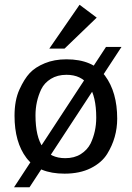

<svg xmlns="http://www.w3.org/2000/svg" viewBox="-20 -717 553 806"><path d="M39 69 425 -520H490L104 69ZM259 -403Q221 -403 193.5 -386Q166 -369 153 -342Q129 -291 129 -233Q129 -53 254 -53Q292 -53 319 -70Q346 -87 360 -114Q384 -164 384 -223Q384 -403 259 -403ZM259 -468Q370 -468 421 -399Q472 -330 472 -219Q472 -139 430 -71Q407 -34 361 -11Q315 12 251 12Q141 12 91 -54Q41 -120 41 -231Q41 -296 61.5 -341Q82 -386 105 -410.5Q128 -435 168 -451.5Q208 -468 259 -468ZM251 -513H187L314 -697L386 -643Z"/></svg>

Font: Average Sans
Style: Regular
Weight: 400
Designer: Eduardo Rodriguez Tunni
Foundry: Eduardo Rodriguez Tunni
Version: Version 1.001